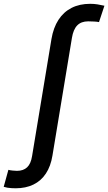

<svg xmlns="http://www.w3.org/2000/svg" viewBox="-152 -782 576 1021"><path d="M-68.4 219.2Q-79.6 219.2 -91.1 218.5Q-102.5 217.8 -112.8 216.1Q-123 214.4 -132.3 211.4L-107.4 121.1Q-100.1 123.5 -84.7 125Q-69.3 126.5 -62 126.5Q-27.8 126.5 -7.8 107.7Q12.2 88.9 18.6 47.9L121.6 -574.2Q131.8 -634.8 158.9 -676.5Q186 -718.3 228.5 -740Q271 -761.7 327.6 -761.7Q348.1 -761.7 366.2 -758.8Q384.3 -755.9 403.3 -751.5L374.5 -664.6Q365.7 -666.5 348.9 -667.5Q332 -668.5 316.9 -668.5Q279.8 -668.5 258.8 -647Q237.8 -625.5 230.5 -580.6L127 44.9Q117.7 102.1 92 140.9Q66.4 179.7 25.6 199.5Q-15.1 219.2 -68.4 219.2Z"/></svg>

Font: Inter Medium
Style: Italic
Weight: 500
Italic angle: -9.3988°
Designer: Rasmus Andersson
Foundry: rsms
Version: Version 4.001;git-66647c0bb